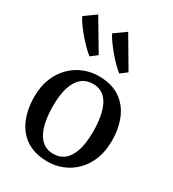

<svg xmlns="http://www.w3.org/2000/svg" viewBox="-209 -985 999 1110"><g transform="rotate(30 290.0 -430.0)"><path d="M31.5 -276.5Q31.5 -347 53.5 -400.8Q75.5 -454.5 113.2 -491.5Q151 -528.5 198 -547.2Q245 -566 295.5 -566Q382 -566 438 -528.2Q494 -490.5 521 -425.5Q548 -360.5 548 -278.5Q548 -208 526 -153.8Q504 -99.5 466.5 -62.8Q429 -26 381.8 -7.5Q334.5 11 284 11Q219 11 171.5 -10.5Q124 -32 93 -71Q62 -110 46.8 -162.5Q31.5 -215 31.5 -276.5ZM290.5 -44.5Q334.5 -44.5 364.8 -69.5Q395 -94.5 411.2 -144.5Q427.5 -194.5 427.5 -270Q427.5 -322 420 -365.8Q412.5 -409.5 396.5 -442Q380.5 -474.5 354.2 -492.5Q328 -510.5 290.5 -510.5Q246.5 -510.5 215.8 -485.8Q185 -461 168.5 -411Q152 -361 152 -285Q152 -232.5 159.8 -188.8Q167.5 -145 184 -112.5Q200.5 -80 227 -62.2Q253.5 -44.5 290.5 -44.5ZM191 -638Q176 -649 153.5 -671Q131 -693 107.8 -720.2Q84.5 -747.5 65.8 -773.5Q47 -799.5 38.5 -818.5L114 -872.5L234 -670.5L192 -638ZM389.5 -638Q374.5 -649 352.5 -670.8Q330.5 -692.5 307.8 -719.5Q285 -746.5 266.2 -772.5Q247.5 -798.5 238 -818L314 -872.5L433 -670.5L390 -638Z"/></g></svg>

Font: Merriweather 28pt Medium
Style: Regular
Weight: 500
Version: Version 2.100